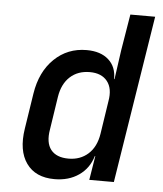

<svg xmlns="http://www.w3.org/2000/svg" viewBox="-53 -776 706 833"><g transform="rotate(5 300.0 -360.0)"><path d="M215 10Q132 10 92.5 -45.5Q53 -101 68 -197L92 -352Q107 -448 165 -504Q223 -560 306 -560Q367 -560 401.5 -529Q436 -498 435 -445H437L455 -573L481 -730H589L473 0H366L383 -105H381Q365 -51 321 -20.5Q277 10 215 10ZM268 -84Q319 -84 353.5 -115Q388 -146 397 -203L419 -347Q429 -403 404 -434.5Q379 -466 328 -466Q276 -466 242 -435Q208 -404 199 -347L177 -203Q167 -145 191 -114.5Q215 -84 268 -84Z"/></g></svg>

Font: NKDuy Mono SemiBold
Style: Italic
Weight: 600
Italic angle: -9°
Monospace: yes
Designer: NKDuy
Foundry: NKDuy
Version: Version 2.251; ttfautohint (v1.8.4.7-5d5b)